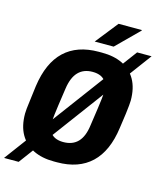

<svg xmlns="http://www.w3.org/2000/svg" viewBox="-173 -988 971 1153"><g transform="rotate(15 312.0 -411.0)"><path d="M257 10Q183 10 129 -16.5Q75 -43 45.5 -94.5Q16 -146 16 -223Q16 -236 18 -255Q20 -274 24.5 -308Q29 -342 36 -399Q57 -548 135.5 -622Q214 -696 348 -696H368Q443 -696 496.5 -670Q550 -644 579.5 -592Q609 -540 609 -463Q609 -451 607 -432Q605 -413 601 -379Q597 -345 588 -287Q568 -139 489.5 -64.5Q411 10 277 10ZM281 -117Q339 -117 372 -151.5Q405 -186 414 -256Q424 -323 429.5 -363Q435 -403 437.5 -424Q440 -445 440.5 -454Q441 -463 441 -468Q441 -505 429 -527.5Q417 -550 395.5 -560Q374 -570 344 -570Q288 -570 255 -535.5Q222 -501 212 -431Q202 -364 196.5 -324Q191 -284 188.5 -263Q186 -242 185.5 -233Q185 -224 185 -219Q185 -182 196.5 -159.5Q208 -137 230 -127Q252 -117 281 -117ZM-37 67 571 -752H661L54 67ZM308 -749 419 -889H563L564 -886L426 -749Z"/></g></svg>

Font: Chivo Mono
Style: Bold Italic
Weight: 700
Italic angle: -8.05°
Monospace: yes
Version: Version 1.008